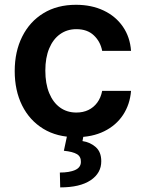

<svg xmlns="http://www.w3.org/2000/svg" viewBox="-20 -573 617 817"><path d="M304 10.7Q222.3 10.7 163.9 -25.2Q105.5 -61.1 74 -124.5Q42.6 -187.9 42.6 -270.6Q42.6 -353.7 74.6 -417.4Q106.5 -481.2 165 -516.9Q223.4 -552.6 303.3 -552.6Q369.7 -552.6 421 -528.2Q472.3 -503.9 502.8 -459.7Q533.4 -415.5 537.6 -356.5H414.8Q407.3 -396 379.4 -422.4Q351.6 -448.9 305 -448.9Q265.6 -448.9 235.8 -427.7Q206 -406.6 189.5 -367.2Q172.9 -327.8 172.9 -272.7Q172.9 -217 189.3 -177Q205.6 -137.1 235.3 -115.6Q264.9 -94.1 305 -94.1Q333.5 -94.1 356 -104.9Q378.6 -115.8 393.8 -136.4Q409.1 -157 414.8 -186.4H537.6Q533 -128.6 503.6 -84Q474.1 -39.4 423.3 -14.4Q372.5 10.7 304 10.7ZM267 -2.8H336.6L331 27.3Q364.3 32.3 387.6 53.1Q410.9 73.9 410.9 112.9Q411.2 163.4 365.8 193.9Q320.3 224.4 236.2 224.4L234.7 161.2Q275.6 161.2 299.7 150.4Q323.9 139.6 324.2 116.1Q324.9 93.4 307.4 82.9Q289.8 72.4 251.8 68.5Z"/></svg>

Font: InterMG SemiBold
Style: Regular
Weight: 600
Designer: Rasmus Andersson
Foundry: rsms
Version: Version 3.019;December 26, 2023;FontCreator 15.0.0.2955 64-b